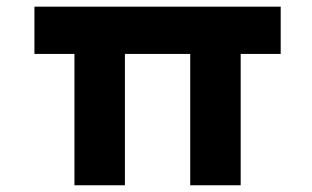

<svg xmlns="http://www.w3.org/2000/svg" viewBox="-20 -551 929 571"><path d="M201.4 0V-481.2L218.4 -390.6H82.4V-531.2H814.8V-390.6H686.8L695.8 -443.2V0H545.7V-465.2L555.7 -390.6H338.5L351.5 -443.2V0Z"/></svg>

Font: Lexend Mega
Style: Regular
Weight: 400
Designer: Bonnie Shaver-Troup, Thomas Jockin
Foundry: Lexend
Version: Version 1.007